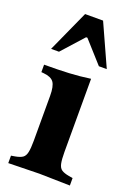

<svg xmlns="http://www.w3.org/2000/svg" viewBox="-139 -765 574 823"><g transform="rotate(20 148.5 -353.5)"><path d="M10 3V-31L28 -34Q50 -38 61 -45.5Q72 -53 76 -71.5Q80 -90 80 -124V-329Q80 -373 67.5 -390.5Q55 -408 21 -411L10 -412V-446Q75 -446 123.5 -448.5Q172 -451 220 -458V-124Q220 -90 224 -71.5Q228 -53 239.5 -45.5Q251 -38 273 -34L291 -31V3L151 0ZM15 -520 101 -710H183L269 -520H233L145 -618H139L51 -520Z"/></g></svg>

Font: Baskervville SC
Style: Regular
Weight: 400
Designer: Alexis Faudot, Rémi Forte, Morgane Pierson, Rafael Ribas, Tanguy Vanlaeys, Rosalie Wagner, Thomas Huot-Marchand
Foundry: ANRT
Version: Version 1.100